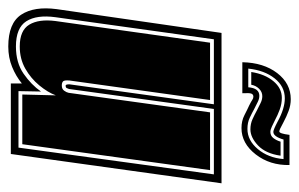

<svg xmlns="http://www.w3.org/2000/svg" viewBox="-156 -552 705 452"><g transform="rotate(90 196.0 -326.5)"><path d="M80 6Q25 6 5 -24.5Q-15 -55 -8 -108L48 -496H402L333 0H167V-26Q150 -12 128 -3Q106 6 80 6ZM80 -12Q118 -12 144 -30Q170 -48 186 -71L185 -18H318L381 -478H227L180 -137L178 -132Q177 -129 172 -129Q169 -129 169 -138L216 -478H63L11 -105Q5 -61 20.5 -36.5Q36 -12 80 -12ZM80 -21Q42 -21 28.5 -43.5Q15 -66 20 -105L71 -469H206L160 -138Q159 -126 162 -123Q165 -120 172 -120Q180 -120 184 -125.5Q188 -131 189 -136L235 -469H371L310 -27H193L195 -106Q188 -87 171.5 -67Q155 -47 132 -34Q109 -21 80 -21ZM272 -543Q255 -543 241.5 -550Q228 -557 219 -561Q209 -566 205.5 -568.5Q202 -571 198 -571Q193 -571 191 -566.5Q189 -562 190 -545H117Q118 -595 142.5 -627Q167 -659 204 -659Q218 -659 231.5 -654Q245 -649 258 -642Q269 -636 273.5 -634Q278 -632 280 -632Q285 -632 288 -656H359Q360 -610 334 -576.5Q308 -543 272 -543ZM274 -557Q301 -557 321.5 -581.5Q342 -606 345 -642H299Q292 -618 281 -618Q276 -618 257 -628Q226 -645 202 -645Q174 -645 155 -621Q136 -597 132 -559H176Q178 -585 196 -585Q203 -585 210 -581.5Q217 -578 227 -573Q236 -568 247.5 -562.5Q259 -557 274 -557ZM275 -564Q262 -564 251 -569Q240 -574 231 -579Q221 -584 213 -588Q205 -592 197 -592Q187 -592 179.5 -584.5Q172 -577 170 -566H140Q145 -598 161.5 -618Q178 -638 201 -638Q215 -638 228.5 -633Q242 -628 253 -622Q261 -618 268.5 -614.5Q276 -611 281 -611Q290 -611 295.5 -618Q301 -625 304 -635H337Q332 -600 313 -582Q294 -564 275 -564Z"/></g></svg>

Font: Alumni Sans Collegiate One SC
Style: Italic
Weight: 400
Italic angle: -8°
Designer: Robert E. Leuschke
Foundry: Robert E. Leuschke
Version: Version 1.100